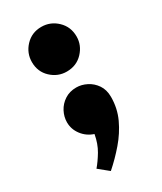

<svg xmlns="http://www.w3.org/2000/svg" viewBox="-159 -511 617 730"><g transform="rotate(-30 149.5 -146.5)"><path d="M104.5 157.5 61.5 122.5Q79.5 101.5 96.8 72.5Q114 43.5 121 4.5Q90.5 -5.5 71.5 -30.5Q52.5 -55.5 52.5 -86Q52.5 -110 64.2 -132.5Q76 -155 97.8 -169.2Q119.5 -183.5 149 -183.5Q172 -183.5 194.2 -172.2Q216.5 -161 231.2 -139.5Q246 -118 246 -86.5Q246 -36.5 225.8 7Q205.5 50.5 173.2 88Q141 125.5 104.5 157.5ZM149 -253.5Q110 -253.5 80.8 -281Q51.5 -308.5 51.5 -351Q51.5 -390.5 79.2 -420Q107 -449.5 149 -449.5Q189 -449.5 218.2 -421.5Q247.5 -393.5 247.5 -351Q247.5 -312.5 219.8 -283Q192 -253.5 149 -253.5Z"/></g></svg>

Font: Lucymar Sans ExtraBold
Style: Regular
Weight: 800
Foundry: The League of Moveable Type (original font) / Main changes by Cristiano Sobral with portions from Mirco Monsees
Version: Version 2.001;August 30, 2020;FontCreator 13.0.0.2681 64-bit